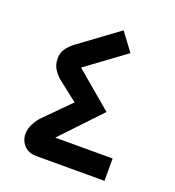

<svg xmlns="http://www.w3.org/2000/svg" viewBox="-117 -714 734 807"><g transform="rotate(20 250.0 -311.0)"><path d="M134 0Q109 0 92.5 -11Q76 -22 68 -38.5Q60 -55 60 -71Q60 -96 72.5 -119Q85 -142 98 -155L209 -267L121 -336Q108 -346 93.5 -366.5Q79 -387 79 -416Q79 -442 91.5 -460Q104 -478 125 -494L299 -622L359 -542L148 -387L150 -443L349 -275L152 -67L138 -100H440V0Z"/></g></svg>

Font: Reem Kufi Fun
Style: Regular
Weight: 400
Designer: Khaled Hosny
Version: Version 1.005